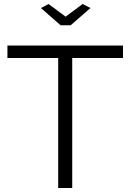

<svg xmlns="http://www.w3.org/2000/svg" viewBox="-20 -937 650 957"><path d="M222 -917 307 -854 392 -917 431 -897 332 -811H282L184 -897ZM593 -648H340V0H270V-648H17V-710H593Z"/></svg>

Font: PTCRaleway
Style: Regular
Weight: 400
Designer: Matt McInerney, Pablo Impallari, Rodrigo Fuenzalida
Foundry: Matt McInerney, Pablo Impallari, Rodrigo Fuenzalida
Version: Version 3.000g; ttfautohint (v1.5) -l 8 -r 28 -G 28 -x 14 -D